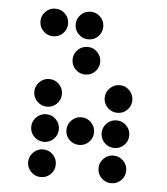

<svg xmlns="http://www.w3.org/2000/svg" viewBox="-49 -713 645 743"><g transform="rotate(5 273.5 -342.0)"><path d="M190.4 -615.2Q190.4 -592.8 174.8 -577.1Q159.2 -561.5 136.7 -561.5Q114.7 -561.5 98.9 -577.1Q83 -592.8 83 -615.2Q83 -637.2 98.9 -653.1Q114.7 -668.9 136.7 -668.9Q159.2 -668.9 174.8 -653.1Q190.4 -637.2 190.4 -615.2ZM327.1 -615.2Q327.1 -592.8 311.5 -577.1Q295.9 -561.5 273.4 -561.5Q251.5 -561.5 235.6 -577.1Q219.7 -592.8 219.7 -615.2Q219.7 -637.2 235.6 -653.1Q251.5 -668.9 273.4 -668.9Q295.9 -668.9 311.5 -653.1Q327.1 -637.2 327.1 -615.2ZM327.1 -478.5Q327.1 -456.1 311.5 -440.4Q295.9 -424.8 273.4 -424.8Q251.5 -424.8 235.6 -440.4Q219.7 -456.1 219.7 -478.5Q219.7 -500.5 235.6 -516.4Q251.5 -532.2 273.4 -532.2Q295.9 -532.2 311.5 -516.4Q327.1 -500.5 327.1 -478.5ZM190.4 -341.8Q190.4 -319.3 174.8 -303.7Q159.2 -288.1 136.7 -288.1Q114.7 -288.1 98.9 -303.7Q83 -319.3 83 -341.8Q83 -363.8 98.9 -379.6Q114.7 -395.5 136.7 -395.5Q159.2 -395.5 174.8 -379.6Q190.4 -363.8 190.4 -341.8ZM463.9 -341.8Q463.9 -319.3 448.2 -303.7Q432.6 -288.1 410.2 -288.1Q388.2 -288.1 372.3 -303.7Q356.4 -319.3 356.4 -341.8Q356.4 -363.8 372.3 -379.6Q388.2 -395.5 410.2 -395.5Q432.6 -395.5 448.2 -379.6Q463.9 -363.8 463.9 -341.8ZM190.4 -205.1Q190.4 -182.6 174.8 -167Q159.2 -151.4 136.7 -151.4Q114.7 -151.4 98.9 -167Q83 -182.6 83 -205.1Q83 -227.1 98.9 -242.9Q114.7 -258.8 136.7 -258.8Q159.2 -258.8 174.8 -242.9Q190.4 -227.1 190.4 -205.1ZM327.1 -205.1Q327.1 -182.6 311.5 -167Q295.9 -151.4 273.4 -151.4Q251.5 -151.4 235.6 -167Q219.7 -182.6 219.7 -205.1Q219.7 -227.1 235.6 -242.9Q251.5 -258.8 273.4 -258.8Q295.9 -258.8 311.5 -242.9Q327.1 -227.1 327.1 -205.1ZM463.9 -205.1Q463.9 -182.6 448.2 -167Q432.6 -151.4 410.2 -151.4Q388.2 -151.4 372.3 -167Q356.4 -182.6 356.4 -205.1Q356.4 -227.1 372.3 -242.9Q388.2 -258.8 410.2 -258.8Q432.6 -258.8 448.2 -242.9Q463.9 -227.1 463.9 -205.1ZM190.4 -68.4Q190.4 -45.9 174.8 -30.3Q159.2 -14.6 136.7 -14.6Q114.7 -14.6 98.9 -30.3Q83 -45.9 83 -68.4Q83 -90.3 98.9 -106.2Q114.7 -122.1 136.7 -122.1Q159.2 -122.1 174.8 -106.2Q190.4 -90.3 190.4 -68.4ZM463.9 -68.4Q463.9 -45.9 448.2 -30.3Q432.6 -14.6 410.2 -14.6Q388.2 -14.6 372.3 -30.3Q356.4 -45.9 356.4 -68.4Q356.4 -90.3 372.3 -106.2Q388.2 -122.1 410.2 -122.1Q432.6 -122.1 448.2 -106.2Q463.9 -90.3 463.9 -68.4Z"/></g></svg>

Font: DatDot
Style: Regular
Weight: 400
Designer: GGBot
Version: 1.00